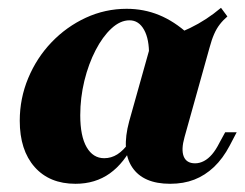

<svg xmlns="http://www.w3.org/2000/svg" viewBox="-20 -452 617 484"><path d="M170.2 11.3Q104.8 11.3 67.3 -31Q29.8 -73.4 29.8 -147.6Q29.8 -204 51.2 -255.2Q72.6 -306.5 110.1 -345.6Q147.6 -384.7 196.4 -407.3Q245.2 -429.8 299.2 -429.8Q342.7 -429.8 381 -414.1Q419.4 -398.4 454.8 -366.1L355.6 -311.3Q356.5 -353.2 343.1 -377Q329.8 -400.8 306.5 -400.8Q283.1 -400.8 260.9 -380.2Q238.7 -359.7 221 -325.4Q203.2 -291.1 192.7 -248.4Q182.3 -205.6 182.3 -161.3Q182.3 -108.9 198.4 -81Q214.5 -53.2 242.7 -53.2Q260.5 -53.2 275.8 -62.9Q291.1 -72.6 305.6 -92.7H318.5Q293.5 -41.1 256.9 -14.9Q220.2 11.3 170.2 11.3ZM408.9 11.3Q341.1 11.3 313.3 -30.2Q285.5 -71.8 305.6 -146L361.3 -344.4Q417.7 -361.3 459.3 -381.5Q500.8 -401.6 537.1 -432.3L553.2 -410.5Q541.9 -400.8 533.9 -390.3Q525.8 -379.8 519.8 -366.1Q513.7 -352.4 508.1 -331.5L445.2 -106.5Q436.3 -75 443.1 -57.7Q450 -40.3 471.8 -40.3Q483.1 -40.3 494 -46Q504.8 -51.6 514.5 -62.9Q524.2 -74.2 533.1 -91.9L547.6 -118.5H576.6L558.9 -84.7Q541.9 -52.4 519.4 -31Q496.8 -9.7 469.8 0.8Q442.7 11.3 408.9 11.3Z"/></svg>

Font: Playfair 5pt SemiExpanded Light Black
Style: Italic
Weight: 900
Italic angle: -15.6°
Version: Version 2.001;gftools[0.9.30]